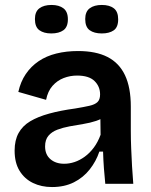

<svg xmlns="http://www.w3.org/2000/svg" viewBox="-20 -742 610 775"><path d="M190 13Q147 13 113 -3.5Q79 -20 59 -52.5Q39 -85 39 -134Q39 -176 55 -205Q71 -234 102 -252.5Q133 -271 178.5 -283.5Q224 -296 283 -304Q319 -310 341 -315Q363 -320 373.5 -330Q384 -340 384 -361Q384 -393 361.5 -415Q339 -437 291 -437Q263 -437 237 -427Q211 -417 192 -395.5Q173 -374 166 -339L54 -371Q63 -412 84 -443Q105 -474 136 -495Q167 -516 207.5 -526Q248 -536 295 -536Q367 -536 414 -512Q461 -488 484.5 -438.5Q508 -389 508 -312V-214Q508 -180 509.5 -143.5Q511 -107 513 -70.5Q515 -34 518 0H405Q402 -29 399.5 -62Q397 -95 396 -130H381Q368 -91 342 -58Q316 -25 278 -6Q240 13 190 13ZM239 -81Q260 -81 281 -88Q302 -95 322 -109.5Q342 -124 358.5 -146Q375 -168 386 -198L385 -279L409 -276Q392 -262 368 -254Q344 -246 316 -241.5Q288 -237 261 -232Q234 -227 211.5 -218.5Q189 -210 175.5 -194Q162 -178 162 -151Q162 -118 183.5 -99.5Q205 -81 239 -81ZM391 -607Q360 -607 342 -620Q324 -633 324 -665Q324 -695 342 -708.5Q360 -722 391 -722Q422 -722 439.5 -708.5Q457 -695 457 -664Q457 -632 439 -619.5Q421 -607 391 -607ZM187 -607Q157 -607 139 -620Q121 -633 121 -665Q121 -695 139 -708.5Q157 -722 188 -722Q218 -722 236 -708.5Q254 -695 254 -664Q254 -633 236 -620Q218 -607 187 -607Z"/></svg>

Font: Bricolage Grotesque 24pt SemiBold
Style: Regular
Weight: 600
Designer: Mathieu Triay
Foundry: Atelier Triay
Version: Version 1.001;gftools[0.9.33.dev8+g029e19f]